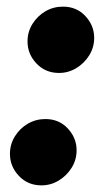

<svg xmlns="http://www.w3.org/2000/svg" viewBox="-20 -547 307 579"><path d="M158 -327Q117 -327 90 -355.5Q63 -384 63 -422Q63 -451 78 -475Q93 -499 117 -513Q141 -527 170 -527Q211 -527 237.5 -498.5Q264 -470 264 -433Q264 -404 249 -380Q234 -356 210 -341.5Q186 -327 158 -327ZM105 12Q64 12 37 -16.5Q10 -45 10 -83Q10 -112 25 -136Q40 -160 64 -174Q88 -188 117 -188Q158 -188 184.5 -159.5Q211 -131 211 -94Q211 -65 196 -41Q181 -17 157 -2.5Q133 12 105 12Z"/></svg>

Font: MuseoModerno ExtraBold
Style: Italic
Weight: 800
Italic angle: -9°
Designer: Pablo Cosgaya, Héctor Gatti, Marcela Romero, and the Authors of The MuseoModerno Project.
Foundry: Omnibus-Type Team
Version: Version 1.003